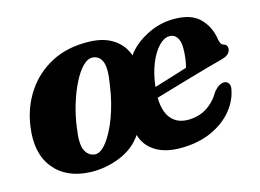

<svg xmlns="http://www.w3.org/2000/svg" viewBox="-74 -613 1018 753"><g transform="rotate(-15 435.0 -236.0)"><path d="M336 -483.5Q396 -482 434.5 -455.8Q473 -429.5 486.5 -387.5Q514.5 -427.5 567.5 -455.5Q620.5 -483.5 680 -483.5Q751 -483.5 785.2 -448.2Q819.5 -413 827 -360Q828.5 -351.5 832 -344.8Q835.5 -338 842 -336.5Q857.5 -332 857.5 -317.5Q857.5 -306.5 849 -296.8Q840.5 -287 818.5 -281.5Q795 -275.5 759.5 -265.5Q724 -255.5 684 -244Q644 -232.5 606 -221.2Q568 -210 539 -201.5Q540 -144.5 564.5 -115.8Q589 -87 632.5 -87Q717 -87 765 -168.5Q786.5 -193 806.5 -192.5Q818 -192 823.2 -183.8Q828.5 -175.5 828 -165Q821 -117 788 -76.5Q755 -36 700.8 -11.8Q646.5 12.5 575.5 12.5Q513.5 12.5 473.8 -12.5Q434 -37.5 421.5 -82Q389.5 -34 331 -10Q272.5 14 210 12Q113 8.5 62.8 -53.8Q12.5 -116 28 -222.5Q38.5 -297.5 78.2 -357.5Q118 -417.5 183.2 -451.8Q248.5 -486 336 -483.5ZM645.5 -423Q624 -423 602.2 -400.5Q580.5 -378 564 -337.8Q547.5 -297.5 541.5 -244.5Q571 -253.5 607.8 -264.8Q644.5 -276 677 -286.5Q681 -302 683.8 -322.2Q686.5 -342.5 686.5 -364Q686.5 -391.5 676 -407.2Q665.5 -423 645.5 -423ZM245 -50.5Q268 -49.5 293.2 -82.2Q318.5 -115 339.8 -171.8Q361 -228.5 371 -299Q382 -364 371.2 -391Q360.5 -418 333.5 -420Q313 -421.5 292.5 -400.5Q272 -379.5 253.8 -343Q235.5 -306.5 221.8 -260.8Q208 -215 202 -166.5Q192.5 -104 205.8 -78.2Q219 -52.5 245 -50.5Z"/></g></svg>

Font: Fraunces 9pt S000
Style: Bold Italic
Weight: 700
Italic angle: -16°
Version: Version 1.000; ttfautohint (v1.8.3)